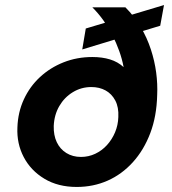

<svg xmlns="http://www.w3.org/2000/svg" viewBox="-20 -729 682 761"><path d="M284 12Q210 12 156 -20.5Q102 -53 74 -106.5Q46 -160 49 -224Q51 -284 74.5 -335Q98 -386 138.5 -423.5Q179 -461 232 -482Q285 -503 346 -503Q385 -503 416 -493.5Q447 -484 470 -463Q464 -495 452.5 -527Q441 -559 425.5 -589.5Q410 -620 390 -648Q370 -676 346 -700H477Q513 -664 538 -621.5Q563 -579 578 -533Q593 -487 599 -441.5Q605 -396 603 -353Q601 -268 575.5 -201Q550 -134 506.5 -86Q463 -38 406.5 -13Q350 12 284 12ZM301 -107Q331 -107 357.5 -119.5Q384 -132 404 -154Q424 -176 436 -204.5Q448 -233 449 -265Q451 -304 437 -330.5Q423 -357 398.5 -370.5Q374 -384 342 -384Q302 -384 268.5 -363.5Q235 -343 215 -308.5Q195 -274 193 -230Q192 -193 205 -165.5Q218 -138 243 -122.5Q268 -107 301 -107ZM306 -533 320 -616 630 -709 615 -627Z"/></svg>

Font: DM Sans 17pt ExtraBold
Style: Italic
Weight: 800
Italic angle: -10°
Version: Version 4.004;gftools[0.9.30]